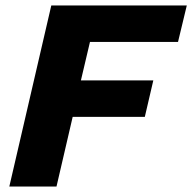

<svg xmlns="http://www.w3.org/2000/svg" viewBox="-20 -680 701 700"><path d="M629 -527H308L275 -387H539L508 -254H245L186 0H14L167 -660H661Z"/></svg>

Font: Kantumruy Pro
Style: Italic
Weight: 400
Italic angle: -13°
Designer: Sovichet Tep
Foundry: Sovichet Tep
Version: Version 1.002